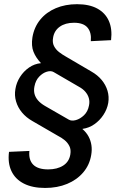

<svg xmlns="http://www.w3.org/2000/svg" viewBox="-20 -758 584 925"><path d="M197.3 147.5Q136.2 147.5 95 126.5Q53.7 105.5 35.2 66.4Q16.6 27.3 23.4 -26.4L121.6 -30.8Q117.2 12.2 139.9 35.2Q162.6 58.1 211.9 58.1Q255.4 58.1 284.2 39.8Q313 21.5 318.8 -13.7Q322.8 -37.6 314.2 -54.4Q305.7 -71.3 290.8 -83.3Q275.9 -95.2 259.3 -103.5L136.2 -174.8Q106 -191.9 85.9 -216.1Q65.9 -240.2 57.4 -269.3Q48.8 -298.3 54.2 -329.1Q59.1 -359.9 76.4 -387.2Q93.8 -414.6 119.9 -432.6Q146 -450.7 176.8 -453.6V-454.6Q152.8 -480 141.4 -508.5Q129.9 -537.1 136.2 -578.1Q144.5 -627.4 173.8 -663.3Q203.1 -699.2 248.8 -718.5Q294.4 -737.8 351.1 -737.8Q410.2 -737.8 448.7 -716.8Q487.3 -695.8 504.4 -657.2Q521.5 -618.7 515.1 -564.5L417.5 -559.6Q421.4 -601.6 401.6 -625Q381.8 -648.4 336.4 -648.4Q294.9 -648.4 268.1 -629.4Q241.2 -610.4 235.8 -576.7Q231.4 -553.2 240.2 -536.1Q249 -519 264.9 -506.8Q280.8 -494.6 297.4 -485.4L419.9 -413.6Q450.2 -396.5 470 -372.6Q489.7 -348.6 498 -320.6Q506.3 -292.5 501.5 -262.2Q496.1 -231.4 478 -204.1Q460 -176.8 433.8 -158.9Q407.7 -141.1 377.9 -137.2L377.4 -136.2Q396 -120.1 406.5 -100.6Q417 -81.1 420.4 -58.6Q423.8 -36.1 419.4 -11.2Q411.6 36.6 381.1 72.5Q350.6 108.4 303.5 127.9Q256.3 147.5 197.3 147.5ZM311.5 -181.6Q324.7 -173.8 345.5 -179.4Q366.2 -185.1 384.8 -202.9Q403.3 -220.7 408.7 -249.5Q412.6 -268.1 408.2 -284.4Q403.8 -300.8 391.8 -315.2Q379.9 -329.6 358.9 -340.8L238.8 -410.6Q225.6 -418.5 205.8 -412.6Q186 -406.7 168.7 -388.7Q151.4 -370.6 146 -341.8Q142.1 -322.8 146.2 -305.9Q150.4 -289.1 163.1 -274.4Q175.8 -259.8 196.8 -247.6Z"/></svg>

Font: Inter 28pt Medium
Style: Italic
Weight: 500
Italic angle: -9.3988°
Designer: Rasmus Andersson
Foundry: rsms
Version: Version 4.001;git-66647c0bb